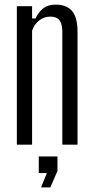

<svg xmlns="http://www.w3.org/2000/svg" viewBox="-20 -627 411 832"><path d="M53 0V-600H119V-547H134Q147 -575 167.5 -591Q188 -607 221 -607Q268 -607 292 -579.5Q316 -552 316 -488V0H250V-493Q249 -526 237 -540.5Q225 -555 198 -555Q172 -555 150.5 -539Q129 -523 119 -494V0ZM148 123V51H229V114L198 185H158L183 123Z"/></svg>

Font: Big Shoulders Display
Style: Regular
Weight: 400
Designer: Patric King
Foundry: XO Type Co
Version: Version 1.000; ttfautohint (v1.8.2)